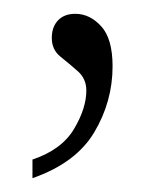

<svg xmlns="http://www.w3.org/2000/svg" viewBox="-20 -104 232 278"><path d="M27 127Q69 113 87 83Q105 53 105 27Q105 10 92.5 -1Q80 -12 67.5 -22Q55 -32 55 -49Q55 -65 64 -74.5Q73 -84 89 -84Q110 -84 126.5 -66Q143 -48 143 -8Q143 43 116.5 87.5Q90 132 27 154Z"/></svg>

Font: Noto Serif SemiCondensed ExtraLight
Style: Regular
Weight: 200
Width: 4
Designer: Monotype Design Team
Foundry: Monotype Imaging Inc.
Version: Version 2.014